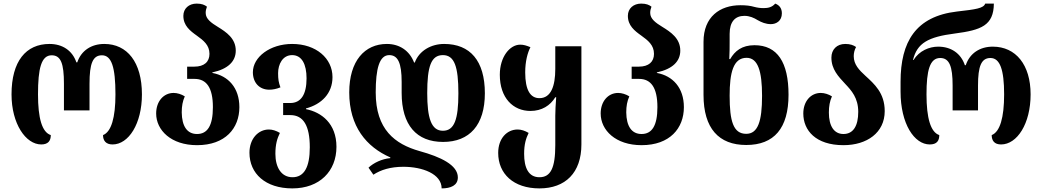

<svg xmlns="http://www.w3.org/2000/svg" viewBox="-20 -793 5785 1066"><path d="M209 9C247 9 262 -11 262 -43C213 -59 191 -137 191 -269C191 -413 209 -486 267 -486C318 -486 335 -440 335 -328V-180H477V-328C477 -440 495 -486 546 -486C599 -486 621 -421 621 -269C621 -140 598 -61 552 -43C552 -12 568 9 605 9C694 9 768 -106 768 -269C768 -448 686 -549 559 -549C487 -549 431 -512 409 -447H404C382 -512 327 -549 255 -549C124 -549 44 -453 44 -269C44 -106 123 9 209 9Z M1074 13C1231 13 1309 -81 1309 -198C1309 -306 1247 -372 1159 -388V-391C1247 -410 1289 -453 1289 -512C1289 -580 1236 -615 1189 -644C1153 -666 1122 -688 1122 -721C1122 -733 1124 -743 1129 -756C1116 -766 1100 -773 1072 -773C1029 -773 998 -746 998 -705C998 -651 1035 -622 1073 -595C1109 -569 1143 -543 1143 -494C1143 -450 1114 -423 1059 -423H1019V-355H1060C1126 -355 1162 -307 1162 -198C1162 -94 1131 -49 1074 -49C1019 -49 990 -92 989 -169C989 -204 994 -231 1006 -258C987 -270 964 -277 944 -277C888 -277 847 -230 847 -163C847 -70 930 13 1074 13Z M1603 253C1754 253 1848 158 1848 22C1848 -107 1765 -170 1679 -187V-191C1765 -214 1826 -274 1826 -365C1826 -469 1735 -549 1602 -549C1479 -549 1384 -476 1384 -392C1384 -333 1421 -295 1475 -295C1494 -295 1515 -299 1537 -308C1527 -335 1524 -353 1524 -387C1524 -436 1549 -487 1602 -487C1656 -487 1682 -436 1682 -358C1682 -268 1651 -221 1591 -221H1552V-154H1592C1664 -154 1700 -96 1700 25C1700 136 1668 191 1604 191C1541 191 1509 135 1509 61C1509 8 1519 -24 1534 -55C1514 -67 1493 -74 1473 -74C1414 -74 1365 -23 1365 55C1365 171 1454 253 1603 253Z M2440 -5C2587 -5 2672 -99 2672 -275C2672 -456 2590 -549 2446 -549C2373 -549 2307 -511 2283 -446H2279C2254 -511 2199 -549 2128 -549C2005 -549 1919 -455 1919 -280C1919 -90 2015 23 2147 81V85C2101 89 2054 111 2026 138L2053 177C2094 150 2148 133 2220 133C2324 133 2432 172 2432 253C2482 253 2522 237 2522 192C2522 123 2426 78 2310 46C2172 7 2066 -74 2066 -280C2066 -411 2086 -487 2141 -487C2189 -487 2210 -444 2210 -338V-277C2210 -98 2293 -5 2440 -5ZM2439 -487C2503 -487 2525 -423 2525 -275C2525 -131 2503 -67 2439 -67C2374 -67 2352 -138 2352 -276C2352 -423 2373 -487 2439 -487Z M2975 253C3119 253 3208 166 3208 9V-536H3063V-410C3063 -315 3039 -248 2975 -248C2925 -248 2896 -292 2896 -391C2896 -452 2909 -500 2925 -531C2903 -540 2888 -545 2868 -545C2811 -545 2755 -478 2755 -378C2755 -249 2829 -177 2925 -177C2988 -177 3035 -207 3063 -253H3068C3065 -212 3063 -178 3063 -150V13C3063 140 3037 191 2975 191C2914 191 2890 138 2890 61C2890 8 2900 -24 2915 -55C2895 -67 2874 -74 2854 -74C2795 -74 2746 -25 2746 56C2746 171 2830 253 2975 253Z M3542 13C3699 13 3777 -81 3777 -198C3777 -306 3715 -372 3627 -388V-391C3715 -410 3757 -453 3757 -512C3757 -580 3704 -615 3657 -644C3621 -666 3590 -688 3590 -721C3590 -733 3592 -743 3597 -756C3584 -766 3568 -773 3540 -773C3497 -773 3466 -746 3466 -705C3466 -651 3503 -622 3541 -595C3577 -569 3611 -543 3611 -494C3611 -450 3582 -423 3527 -423H3487V-355H3528C3594 -355 3630 -307 3630 -198C3630 -94 3599 -49 3542 -49C3487 -49 3458 -92 3457 -169C3457 -204 3462 -231 3474 -258C3455 -270 3432 -277 3412 -277C3356 -277 3315 -230 3315 -163C3315 -70 3398 13 3542 13Z M4123 12C4278 12 4358 -81 4358 -267C4358 -447 4296 -542 4169 -542C4099 -542 4060 -510 4034 -465H4029C4031 -496 4031 -540 4031 -567V-605C4031 -673 4062 -705 4113 -705C4142 -705 4166 -694 4187 -681C4208 -669 4232 -659 4260 -659C4290 -659 4321 -677 4321 -719C4321 -748 4306 -765 4284 -773C4267 -753 4245 -748 4220 -748C4202 -748 4186 -750 4167 -755C4146 -761 4123 -764 4091 -764C3977 -764 3886 -700 3886 -561V-266C3886 -80 3971 12 4123 12ZM4123 -50C4051 -50 4031 -121 4031 -262C4031 -389 4051 -472 4125 -472C4188 -472 4211 -398 4211 -261C4211 -119 4188 -50 4123 -50Z M4663 13C4793 13 4892 -56 4892 -176C4892 -277 4834 -327 4785 -372C4750 -404 4720 -435 4720 -481C4720 -498 4724 -516 4733 -532C4719 -542 4701 -549 4673 -549C4626 -549 4596 -518 4596 -473C4596 -408 4635 -368 4672 -328C4708 -290 4745 -249 4745 -172C4745 -95 4718 -49 4663 -49C4610 -49 4582 -94 4582 -168C4582 -203 4587 -231 4599 -258C4580 -270 4557 -277 4537 -277C4481 -277 4440 -230 4440 -163C4440 -69 4509 13 4663 13Z M5142 9C5181 9 5195 -11 5195 -43C5147 -59 5124 -137 5124 -269C5124 -401 5142 -471 5200 -471C5251 -471 5269 -425 5269 -318V-180H5410V-318C5410 -425 5428 -471 5479 -471C5532 -471 5555 -406 5555 -269C5555 -140 5532 -61 5486 -43C5486 -12 5501 9 5538 9C5627 9 5702 -106 5702 -269C5702 -433 5620 -534 5492 -534C5420 -534 5364 -497 5342 -431H5337C5315 -497 5260 -534 5189 -534C5139 -534 5084 -511 5052 -460H5049C5072 -554 5133 -588 5282 -607C5427 -626 5497 -651 5498 -773H5450C5441 -747 5399 -741 5293 -729C5064 -702 4980 -561 4980 -339V-284C4980 -106 5056 9 5142 9Z"/></svg>

Font: Noto Serif Georgian SemiCondensed Bold
Style: Regular
Weight: 700
Width: 4
Designer: Monotype Design Team, Akaki Razmadze
Foundry: Google LLC
Version: Version 2.003